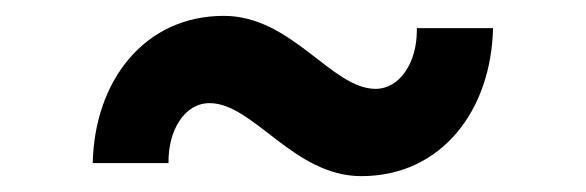

<svg xmlns="http://www.w3.org/2000/svg" viewBox="-20 -436 738 242"><path d="M435.4 -214C536.9 -214 599.3 -297.5 601.4 -400.5H505.4C505.4 -399.6 505.4 -398.7 505.4 -397.8C505.4 -356.1 483.3 -324 453.4 -324C397.9 -324 348.1 -416 262.1 -416C161.6 -416 99 -333.5 96.9 -230.5H192.4C191.7 -271 212.1 -306 244.1 -306C299.6 -306 349.9 -214 435.4 -214Z"/></svg>

Font: Manrope
Style: SemiBoldItalic
Weight: 600
Italic angle: -15°
Designer: Mikhail Sharanda
Foundry: Mikhail Sharanda
Version: Version 4.502;hotconv 1.0.109;makeotfexe 2.5.65596